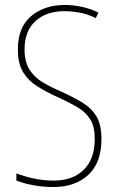

<svg xmlns="http://www.w3.org/2000/svg" viewBox="-20 -744 475 774"><path d="M389 -184Q389 -88 336 -39Q283 10 195 10Q155 10 116 3Q77 -4 46 -16V-45Q77 -33 116 -24.5Q155 -16 196 -16Q274 -16 318 -60Q362 -104 362 -184Q362 -232 345 -261Q328 -290 294 -310.5Q260 -331 211 -353Q167 -373 131 -395.5Q95 -418 73.5 -452.5Q52 -487 52 -545Q52 -634 105.5 -679Q159 -724 241 -724Q278 -724 314 -715.5Q350 -707 377 -693L366 -671Q332 -688 299 -693.5Q266 -699 240 -699Q167 -699 123 -659Q79 -619 79 -545Q79 -495 98.5 -464Q118 -433 151 -413Q184 -393 224 -376Q275 -353 312 -330.5Q349 -308 369 -274.5Q389 -241 389 -184Z"/></svg>

Font: Noto Sans Georgian Condensed Thin
Style: Regular
Weight: 100
Width: 3
Designer: Monotype Design Team, Akaki Razmadze
Foundry: Google LLC
Version: Version 2.005; ttfautohint (v1.8.4.7-5d5b)